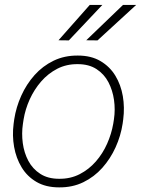

<svg xmlns="http://www.w3.org/2000/svg" viewBox="-20 -769 586 798"><path d="M36.6 -254.4 39.1 -272.9Q46.9 -323.7 68.4 -371.3Q89.8 -418.9 123.5 -456.8Q157.2 -494.6 202.6 -516.6Q248 -538.6 303.7 -538.1Q358.9 -538.1 397.7 -515.1Q436.5 -492.2 459.5 -454.3Q482.4 -416.5 490.5 -369.4Q498.5 -322.3 492.2 -273.4L489.7 -254.9Q481.9 -204.1 460.4 -156.7Q439 -109.4 405.3 -71.5Q371.6 -33.7 326.4 -11.7Q281.2 10.3 225.6 9.8Q170.4 9.8 131.6 -12.9Q92.8 -35.6 69.8 -73.7Q46.9 -111.8 38.6 -158.7Q30.3 -205.6 36.6 -254.4ZM78.1 -272.9 75.2 -253.9Q69.3 -214.4 74.7 -174.1Q80.1 -133.8 97.9 -100.3Q115.7 -66.9 147.5 -46.4Q179.2 -25.9 225.6 -25.9Q272.9 -25.4 311.3 -45.2Q349.6 -64.9 378.4 -97.9Q407.2 -130.9 425.3 -171.9Q443.4 -212.9 450.7 -254.9L453.6 -273.4Q459.5 -313 453.9 -353.3Q448.2 -393.6 430.7 -427.2Q413.1 -460.9 381.3 -481.7Q349.6 -502.4 303.2 -502.4Q256.3 -502.9 218 -483.2Q179.7 -463.4 150.9 -430.2Q122.1 -397 103.5 -356Q85 -314.9 78.1 -272.9ZM338.4 -601.6 491.2 -748.5H545.9L385.3 -601.1ZM223.1 -601.6 353 -748.5H405.3L266.1 -601.1Z"/></svg>

Font: Roboto ExtraLight
Style: Italic
Weight: 250
Designer: Christian Robertson
Foundry: Google
Version: Version 3.009; 2024